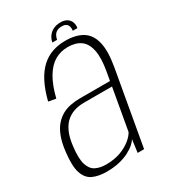

<svg xmlns="http://www.w3.org/2000/svg" viewBox="-170 -771 770 864"><g transform="rotate(-30 215.0 -339.0)"><path d="M128 4Q165 4 194.2 -3Q223.5 -10 245 -21.2Q266.5 -32.5 280 -44.5Q293.5 -56.5 299 -67L290 0H323.5L391.5 -384.5Q405.5 -463.5 394 -510.8Q382.5 -558 348.2 -579Q314 -600 259.5 -600Q223.5 -600 192.5 -589.5Q161.5 -579 136 -556Q110.5 -533 90.5 -495Q70.5 -457 56.5 -401.5L95 -394.5Q111 -458.5 134.5 -497Q158 -535.5 188.2 -552.8Q218.5 -570 255 -570Q296 -570 321.5 -551.5Q347 -533 355.2 -492.2Q363.5 -451.5 351.5 -385L344 -342.5H188Q164 -342.5 140.5 -338.2Q117 -334 96 -322.8Q75 -311.5 57.8 -291.8Q40.5 -272 28.8 -241Q17 -210 12 -165.5Q3.5 -95.5 15.8 -59Q28 -22.5 57.2 -9.2Q86.5 4 128 4ZM141 -25.5Q110.5 -25.5 88 -36.8Q65.5 -48 55.8 -78.8Q46 -109.5 53 -168.5Q58 -214.5 71.8 -243.8Q85.5 -273 105.5 -288.8Q125.5 -304.5 148 -310.5Q170.5 -316.5 194 -316.5H339.5L301.5 -101.5Q292 -84 270.2 -66.5Q248.5 -49 216.2 -37.2Q184 -25.5 141 -25.5ZM282 -682.5Q260 -682.5 244 -674.2Q228 -666 218.2 -652Q208.5 -638 206 -622H230.5Q232.5 -634 238 -643.5Q243.5 -653 253 -658.5Q262.5 -664 279 -664Q293 -664 300.8 -658.5Q308.5 -653 311.2 -643.5Q314 -634 312 -622H336Q339 -638 333.8 -652Q328.5 -666 315.8 -674.2Q303 -682.5 282 -682.5Z"/></g></svg>

Font: Anybody SemiCondensed ExtraLight
Style: Italic
Weight: 250
Width: 4
Italic angle: -10°
Version: Version 1.113;gftools[0.9.25]